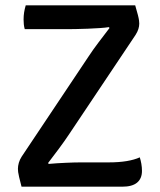

<svg xmlns="http://www.w3.org/2000/svg" viewBox="-20 -703 602 723"><path d="M314.4 -491.7Q329.9 -515.3 350.6 -542.7Q371.4 -570.2 392.6 -597.8L389.6 -600.8Q377.6 -598.8 356.3 -597.3Q335 -595.9 311 -594.9Q287.1 -593.9 266.1 -593.6Q245.2 -593.2 233.7 -593.2H73.2Q70.6 -602.4 69.7 -611.5Q68.8 -620.5 68.8 -629.4Q68.8 -643.4 70.8 -656.3Q72.8 -669.1 76.9 -683H489.1Q496.1 -659.3 499.4 -646.1Q502.7 -632.9 503.5 -626.1Q504.4 -619.3 504.4 -614.3Q504.4 -604.3 501.1 -593.7Q497.8 -583.1 490.4 -571.5L239.4 -196.3Q223.3 -172.1 201.8 -143.1Q180.3 -114.1 160.8 -88.8L163.8 -85.8Q195.4 -88.6 228.3 -90Q261.2 -91.5 284.5 -91.5H388.2Q427.6 -91.5 456.9 -96.4Q486.2 -101.3 506.4 -110.5Q509.9 -99.5 512.3 -86Q514.6 -72.4 514.6 -59.4Q514.6 -30.6 496.2 -15.3Q477.7 0 440.7 0H61.1Q55 -23.3 52.1 -35.8Q49.2 -48.3 48.3 -55.1Q47.5 -62 47.5 -67.4Q47.5 -78 50.9 -90Q54.4 -102.1 61.6 -113.2Z"/></svg>

Font: Signika SC
Style: Regular
Weight: 300
Designer: Anna Giedryś
Foundry: Anna Giedryś
Version: Version 2.000